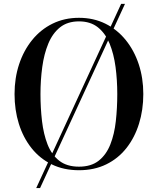

<svg xmlns="http://www.w3.org/2000/svg" viewBox="-20 -850 797 970"><path d="M163 100 592 -830.5H611.5L182.5 100ZM379 10Q302 10 241.5 -19.5Q181 -49 139 -102Q97 -155 75.2 -224.8Q53.5 -294.5 53.5 -375Q53.5 -455.5 76.5 -525.2Q99.5 -595 142.5 -648Q185.5 -701 245.5 -730.5Q305.5 -760 379 -760Q452.5 -760 512.2 -730.5Q572 -701 615 -648Q658 -595 681 -525.2Q704 -455.5 704 -375Q704 -294.5 682.2 -224.8Q660.5 -155 618.8 -102Q577 -49 516.5 -19.5Q456 10 379 10ZM379 -8Q440.5 -8 478.8 -38.2Q517 -68.5 537.5 -120.5Q558 -172.5 565.2 -238.5Q572.5 -304.5 572.5 -375Q572.5 -445.5 563.8 -511.5Q555 -577.5 533.8 -629.5Q512.5 -681.5 474.8 -711.8Q437 -742 379 -742Q321 -742 283.2 -711.8Q245.5 -681.5 224 -629.5Q202.5 -577.5 193.5 -511.5Q184.5 -445.5 184.5 -375Q184.5 -304.5 192.2 -238.5Q200 -172.5 220.2 -120.5Q240.5 -68.5 279 -38.2Q317.5 -8 379 -8Z"/></svg>

Font: Bodoni Moda Medium
Style: Regular
Weight: 500
Designer: Owen Earl
Foundry: indestructible type
Version: Version 2.005